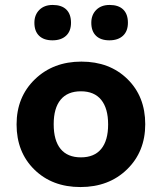

<svg xmlns="http://www.w3.org/2000/svg" viewBox="-20 -741 654 776"><path d="M567 -239Q567 -128 493.5 -56.5Q420 15 305 15Q191 15 119 -55.5Q47 -126 47 -238Q47 -349 121 -420.5Q195 -492 309 -492Q423 -492 495 -421.5Q567 -351 567 -239ZM197 -239Q197 -173 225 -139Q253 -105 307 -105Q361 -105 389 -139Q417 -173 417 -238Q417 -303 389 -337.5Q361 -372 307 -372Q253 -372 225 -338Q197 -304 197 -239ZM267 -649Q267 -615 247 -596.5Q227 -578 192 -578Q157 -578 138 -596.5Q119 -615 119 -649Q119 -681 139 -701Q159 -721 193 -721Q229 -721 248 -702.5Q267 -684 267 -649ZM497 -649Q497 -615 477 -596.5Q457 -578 422 -578Q387 -578 368 -596.5Q349 -615 349 -649Q349 -681 369 -701Q389 -721 423 -721Q459 -721 478 -702.5Q497 -684 497 -649Z"/></svg>

Font: Intel One Mono
Style: Bold
Weight: 700
Monospace: yes
Designer: Fred Shallcrass
Foundry: Frere-Jones Type LLC
Version: Version 1.400;hotconv 1.1.0;makeotfexe 2.6.0;FJTRelease1.4